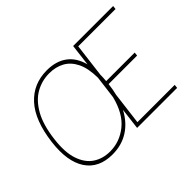

<svg xmlns="http://www.w3.org/2000/svg" viewBox="-130 -1002 1303 1303"><g transform="rotate(-45 521.5 -350.0)"><path d="M89 -343Q112 -527 195.5 -618.5Q279 -710 409 -710Q497 -710 554 -668Q611 -626 633 -543L652 -700H1036L1033 -674H675L645 -432Q645 -404 642 -373H916L913 -347H640L639 -343Q634 -299 624 -260L595 -26H953L950 0H566L585 -155Q543 -75 476 -32.5Q409 10 321 10Q190 10 129 -82Q68 -174 89 -343ZM324 -16Q416 -16 491 -76Q566 -136 598 -263L619 -429Q618 -520 590.5 -576Q563 -632 515.5 -658Q468 -684 406 -684Q336 -684 275.5 -650Q215 -616 172.5 -541Q130 -466 115 -343Q101 -230 125.5 -157.5Q150 -85 202 -50.5Q254 -16 324 -16Z"/></g></svg>

Font: Haskoy Thin
Style: Italic
Weight: 100
Designer: Ertekin Erdin
Foundry: Ertekin Erdin
Version: Version 2.000; ttfautohint (v1.8.4.7-5d5b)